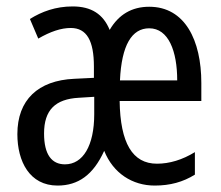

<svg xmlns="http://www.w3.org/2000/svg" viewBox="-20 -633 688 597"><path d="M444 -612C390 -612 349 -588 321 -540C301 -589 264 -613 206 -613C153 -613 110 -597 73 -574L99 -513C137 -535 170 -546 200 -546C250 -546 272 -506 272 -426V-391L211 -388C98 -383 34 -322 34 -216C34 -131 72 -56 159 -56C223 -56 270 -89 304 -164C332 -94 392 -56 461 -56C509 -56 549 -67 586 -90V-160C547 -136 507 -124 468 -124C392 -124 354 -188 352 -319H606V-375C606 -508 555 -612 444 -612ZM444 -545C504 -545 531 -474 531 -383H353C358 -493 390 -545 444 -545ZM225 -329 273 -332V-278C273 -180 238 -122 182 -122C141 -122 117 -152 117 -218C117 -291 152 -325 225 -329Z"/></svg>

Font: Noto Sans Malayalam UI ExtraCondensed
Style: Regular
Weight: 400
Width: 2
Designer: Jelle Bosma - Monotype Design Team
Foundry: Monotype Imaging Inc.
Version: Version 2.104